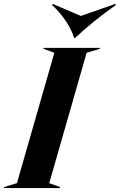

<svg xmlns="http://www.w3.org/2000/svg" viewBox="-75 -955 609 975"><path d="M175 -25 365 -687 432 -707V-712H146V-707L201 -687L11 -25L-55 -5V0H230V-5ZM189 -930C242 -881 286 -817 301 -762H306C361 -814 434 -874 514 -930L510 -935L336 -874L193 -935Z"/></svg>

Font: Nyght Serif Bold Italic
Style: Regular
Weight: 700
Italic angle: -16°
Designer: Maksym Kobuzan
Version: Version 0.410;Glyphs 3.1.2 (3151)